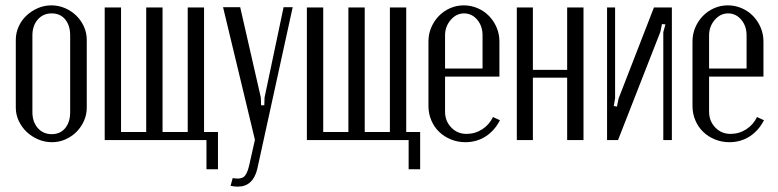

<svg xmlns="http://www.w3.org/2000/svg" viewBox="-20 -523 2905 717"><path d="M172 -503Q199 -503 223 -492.5Q247 -482 265 -464.5Q283 -447 293.5 -423.5Q304 -400 304 -374V-121Q304 -95 293.5 -71.5Q283 -48 265.5 -30.5Q248 -13 224.5 -2.5Q201 8 174 8Q147 8 122.5 -2.5Q98 -13 79.5 -30.5Q61 -48 50 -71.5Q39 -95 39 -121V-374Q39 -400 49.5 -423.5Q60 -447 78.5 -464.5Q97 -482 121 -492.5Q145 -503 172 -503ZM173 -473Q141 -473 121 -450Q101 -427 101 -391V-104Q101 -68 121 -45Q141 -22 173 -22Q205 -22 223.5 -44.5Q242 -67 242 -104V-391Q242 -428 223.5 -450.5Q205 -473 173 -473Z M371 -495H432V-30H526V-495H587V-30H681V-495H742V0H371ZM727 -30H794V109H751V0H727Z M877 -496 954 -159 955 -130H967L968 -159L1039 -496H1073L941 107Q925 174 868 174Q856 174 841 171L849 142Q876 147 889 138.5Q902 130 910 97L932 -1L813 -496Z M1126 -495H1187V-30H1281V-495H1342V-30H1436V-495H1497V0H1126ZM1482 -30H1549V109H1506V0H1482Z M1580 -368Q1580 -396 1590.5 -420.5Q1601 -445 1619 -463.5Q1637 -482 1661 -492.5Q1685 -503 1712 -503Q1739 -503 1763.5 -492.5Q1788 -482 1806 -463.5Q1824 -445 1834.5 -420.5Q1845 -396 1845 -368V-237H1642V-106Q1642 -71 1665 -47Q1688 -23 1722 -23Q1754 -23 1780.5 -40Q1807 -57 1821 -86L1847 -74Q1827 -35 1793.5 -13.5Q1760 8 1718 8Q1689 8 1663.5 -2.5Q1638 -13 1619.5 -31Q1601 -49 1590.5 -74Q1580 -99 1580 -127ZM1782 -267V-391Q1782 -426 1762 -449.5Q1742 -473 1713 -473Q1684 -473 1663 -448.5Q1642 -424 1642 -391V-267Z M1970 -495V-262H2098V-495H2159V0H2098V-233H1970V0H1910V-495Z M2489 -495V0H2457V-403L2465 -432L2452 -433L2446 -404L2288 0H2247V-495H2277V-156L2272 -127L2284 -125L2290 -155L2422 -495Z M2566 -368Q2566 -396 2576.5 -420.5Q2587 -445 2605 -463.5Q2623 -482 2647 -492.5Q2671 -503 2698 -503Q2725 -503 2749.5 -492.5Q2774 -482 2792 -463.5Q2810 -445 2820.5 -420.5Q2831 -396 2831 -368V-237H2628V-106Q2628 -71 2651 -47Q2674 -23 2708 -23Q2740 -23 2766.5 -40Q2793 -57 2807 -86L2833 -74Q2813 -35 2779.5 -13.5Q2746 8 2704 8Q2675 8 2649.5 -2.5Q2624 -13 2605.5 -31Q2587 -49 2576.5 -74Q2566 -99 2566 -127ZM2768 -267V-391Q2768 -426 2748 -449.5Q2728 -473 2699 -473Q2670 -473 2649 -448.5Q2628 -424 2628 -391V-267Z"/></svg>

Font: Moniqa Paragraph
Style: Regular
Weight: 400
Designer: Rajesh Rajput
Foundry: Rajesh Rajput
Version: Version 1.000